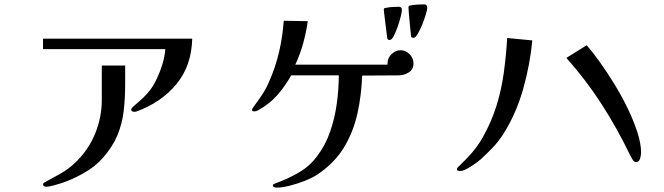

<svg xmlns="http://www.w3.org/2000/svg" viewBox="-20 -848 3040 879"><path d="M553 -461Q553 -396 546 -338Q539 -280 517 -227.5Q495 -175 450 -124Q414 -84 363.5 -55.5Q313 -27 263 -10Q250 -6 227 0.5Q204 7 191 7Q187 7 182 4.5Q177 2 177 -3Q177 -8 180 -10.5Q183 -13 186 -14Q223 -34 258.5 -54Q294 -74 325 -104Q384 -160 415 -235Q446 -310 446 -390V-548H553ZM860 -671Q857 -546 787 -462Q717 -378 603 -337Q600 -336 595 -336Q591 -336 586 -338Q581 -340 581 -345Q581 -350 583 -352.5Q585 -355 588 -358Q589 -359 589.5 -359.5Q590 -360 591 -361Q618 -384 636 -401Q654 -418 669 -438Q684 -458 699 -490Q714 -522 724 -555.5Q734 -589 737 -623H177V-671Z M1873 -558Q1873 -530 1851.5 -516.5Q1830 -503 1804 -503L1638 -502Q1635 -413 1616.5 -329Q1598 -245 1555 -173.5Q1512 -102 1433 -49Q1412 -35 1377.5 -21Q1343 -7 1307 2Q1271 11 1245 11Q1242 11 1235.5 8.5Q1229 6 1229 2Q1229 -3 1233.5 -5.5Q1238 -8 1242 -9Q1295 -28 1346 -57Q1397 -86 1431 -132Q1470 -183 1491.5 -245.5Q1513 -308 1522 -374.5Q1531 -441 1531 -503H1313Q1285 -453 1249 -412Q1213 -371 1161 -343Q1153 -338 1144 -338Q1141 -338 1137.5 -339Q1134 -340 1134 -344Q1134 -349 1136.5 -352Q1139 -355 1141 -359Q1161 -386 1179.5 -413.5Q1198 -441 1211 -472Q1241 -539 1257.5 -609.5Q1274 -680 1279 -753L1389 -751Q1382 -701 1368 -650Q1354 -599 1332 -552H1754Q1754 -554 1754 -555.5Q1754 -557 1754 -558Q1754 -582 1772.5 -600Q1791 -618 1814 -618Q1838 -618 1855.5 -599.5Q1873 -581 1873 -558ZM1820 -802Q1820 -794 1814.5 -772Q1809 -750 1800.5 -725.5Q1792 -701 1782.5 -683Q1773 -665 1764 -665Q1755 -665 1753 -672Q1753 -673 1750.5 -692Q1748 -711 1745 -736Q1742 -761 1739.5 -781Q1737 -801 1737 -804Q1737 -812 1747 -812Q1761 -815 1776.5 -816Q1792 -817 1806 -817Q1820 -817 1820 -802ZM1936 -812Q1936 -804 1929.5 -782Q1923 -760 1913 -735.5Q1903 -711 1892.5 -693Q1882 -675 1874 -675Q1864 -675 1862 -681Q1862 -682 1860 -701Q1858 -720 1855.5 -745Q1853 -770 1851.5 -790.5Q1850 -811 1850 -815Q1850 -821 1858 -823Q1874 -826 1889.5 -827Q1905 -828 1921 -828Q1936 -828 1936 -812Z M2417 -663Q2407 -554 2375 -440.5Q2343 -327 2284 -234Q2263 -201 2236.5 -173Q2210 -145 2181 -119Q2172 -111 2154 -98Q2136 -85 2117 -75Q2098 -65 2086 -65Q2082 -65 2077 -66.5Q2072 -68 2072 -73Q2072 -77 2074.5 -80Q2077 -83 2079 -85Q2111 -115 2139.5 -147.5Q2168 -180 2190 -219Q2231 -292 2253.5 -365.5Q2276 -439 2286.5 -515.5Q2297 -592 2302 -674ZM2915 -149Q2915 -139 2910.5 -122.5Q2906 -106 2892 -106Q2882 -106 2875 -119Q2868 -132 2864 -139Q2806 -260 2734 -371.5Q2662 -483 2573 -583L2666 -641Q2693 -610 2726 -564Q2759 -518 2792.5 -463.5Q2826 -409 2853.5 -352Q2881 -295 2898 -242.5Q2915 -190 2915 -149Z"/></svg>

Font: Kaisei Opti Medium
Style: Regular
Weight: 500
Designer: Font-Kai, 金井和夫
Foundry: KAZUO KANAI
Version: Version 5.003